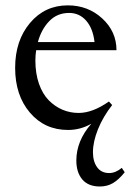

<svg xmlns="http://www.w3.org/2000/svg" viewBox="-20 -466 478 705"><path d="M230 11.2Q144 11.2 89.8 -52.5Q35.6 -116.2 35.6 -216.8Q35.6 -316.9 90.1 -381.6Q144.5 -446.3 229 -446.3Q303.2 -446.3 355.5 -398.2Q407.7 -350.1 407.7 -281.7H112.8Q109.9 -262.7 109.9 -243.7Q109.9 -196.3 123 -158.7Q136.2 -121.1 158.7 -98.1Q181.2 -75.2 209.2 -63.2Q237.3 -51.3 268.6 -51.3Q320.3 -51.3 379.9 -93.3L391.6 -80.6L390.6 -79.6L392.1 -80.6Q358.4 -37.6 339.8 8.5Q321.3 54.7 321.3 92.8Q321.3 127 336.7 148.2Q352.1 169.4 380.9 169.4Q404.3 169.4 427.2 150.4L438 166.5Q415.5 194.3 394.5 206.5Q373.5 218.8 346.7 218.8Q304.2 218.8 282.2 192.9Q260.3 167 260.3 123.5Q260.3 51.3 315.4 -11.7Q275.4 11.2 230 11.2ZM233.9 -418.5Q189.9 -418.5 160.9 -388.4Q131.8 -358.4 119.1 -311.5H327.1Q321.3 -361.8 296.4 -390.1Q271.5 -418.5 233.9 -418.5Z"/></svg>

Font: Elstob
Style: Regular
Weight: 400
Designer: Peter S. Baker
Version: Version 1.015